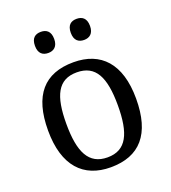

<svg xmlns="http://www.w3.org/2000/svg" viewBox="-137 -846 851 957"><g transform="rotate(-20 288.5 -367.0)"><path d="M379 -632C407 -632 430 -647 430 -688C430 -730 407 -744 379 -744C350 -744 328 -730 328 -688C328 -647 350 -632 379 -632ZM189 -632C217 -632 240 -647 240 -688C240 -730 217 -744 189 -744C160 -744 138 -730 138 -688C138 -647 160 -632 189 -632ZM287 10C441 10 522 -81 522 -269C522 -456 434 -546 290 -546C135 -546 55 -456 55 -269C55 -81 143 10 287 10ZM289 -42C189 -42 152 -120 152 -269C152 -418 188 -493 288 -493C388 -493 425 -418 425 -269C425 -120 389 -42 289 -42Z"/></g></svg>

Font: Noto Fangsong KSS Vertical
Style: Regular
Weight: 400
Designer: LIU Zhao, ZHANG Congyu, Kushim JIANG
Foundry: Guyu Beijing Co. Ltd.
Version: Version 1.000;November 16, 2022;FontCreator 11.5.0.2427 64-b